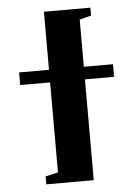

<svg xmlns="http://www.w3.org/2000/svg" viewBox="-51 -734 552 774"><g transform="rotate(-5 225.0 -347.0)"><path d="M415 -408H297V0H105V-32L156 -44V-408H35V-459H156V-694H344V-662L297 -650V-459H415Z"/></g></svg>

Font: Libra Serif Modern
Style: Bold
Weight: 700
Designer: Stefan Peev, Context Ltd
Foundry: Ascender Corporation
Version: Version 1.000